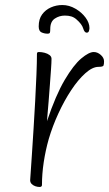

<svg xmlns="http://www.w3.org/2000/svg" viewBox="-20 -731 434 764"><path d="M138 13Q129 13 120.5 10Q112 7 106 1Q100 -5 100 -14Q100 -15 102 -43Q104 -71 107 -117Q110 -163 113.5 -218Q117 -273 120 -329Q123 -385 125 -434Q127 -483 127 -516Q127 -520 128.5 -522Q130 -524 135 -524Q146 -524 157.5 -521Q169 -518 177 -512Q185 -506 185 -497Q185 -483 183 -455Q181 -427 178.5 -393.5Q176 -360 173.5 -328Q171 -296 169 -274.5Q167 -253 167 -249Q202 -353 237.5 -413Q273 -473 303.5 -498.5Q334 -524 353 -524Q368 -524 381 -512.5Q394 -501 394 -487Q394 -476 392 -470.5Q390 -465 372 -465Q348 -465 319.5 -439.5Q291 -414 263.5 -372.5Q236 -331 212.5 -280Q189 -229 174 -178Q161 -132 154 -85.5Q147 -39 147 5Q147 9 144.5 11Q142 13 138 13ZM169 -597Q157 -597 145.5 -602Q134 -607 134 -626Q134 -655 147.5 -673.5Q161 -692 182.5 -701.5Q204 -711 228 -711Q255 -711 280 -696.5Q305 -682 320.5 -661Q336 -640 336 -619Q336 -615 334 -608Q332 -601 325 -601Q316 -601 311 -618Q306 -635 284 -654Q275 -662 264 -665.5Q253 -669 238 -669Q216 -669 198 -657Q180 -645 180 -616Q180 -605 178.5 -601Q177 -597 169 -597Z"/></svg>

Font: Briem Hand Thin
Style: Regular
Weight: 100
Designer: Gunnlaugur SE Briem, Eben Sorkin
Foundry: Sorkin Type Co.
Version: Version 1.003